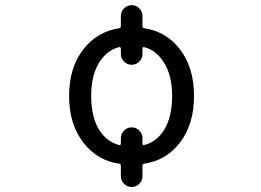

<svg xmlns="http://www.w3.org/2000/svg" viewBox="-20 -666 1040 764"><path d="M454.1 -88.9Q457 -87.9 459 -89.8Q460.9 -91.8 460.9 -93.8V-116.2Q460.9 -133.8 473.6 -146.5Q486.3 -159.2 503.9 -159.2Q521.5 -159.2 534.2 -146.5Q546.9 -133.8 546.9 -116.2V-93.8Q546.9 -91.8 548.8 -89.8Q550.8 -87.9 553.7 -88.9Q601.6 -100.6 632.8 -148.4Q665 -201.2 665 -283.7Q665 -366.2 631.8 -418Q600.6 -466.8 553.7 -478.5Q551.8 -479.5 549.3 -477.5Q546.9 -475.6 546.9 -472.7V-451.2Q546.9 -433.6 534.2 -420.9Q521.5 -408.2 503.9 -408.2Q486.3 -408.2 473.6 -420.9Q460.9 -433.6 460.9 -451.2V-472.7Q460.9 -475.6 459 -477.5Q457 -479.5 454.1 -478.5Q406.2 -466.8 375 -418Q342.8 -366.2 342.8 -283.7Q342.8 -201.2 375 -148.4Q406.2 -100.6 454.1 -88.9ZM546.9 -562.5Q546.9 -554.7 553.7 -553.7Q640.6 -541 695.3 -470.7Q752 -397.5 752 -284.2Q752 -170.9 695.3 -97.7Q640.6 -27.3 553.7 -14.6Q546.9 -13.7 546.9 -5.9V35.2Q546.9 52.7 534.2 65.4Q521.5 78.1 503.9 78.1Q486.3 78.1 473.6 65.4Q460.9 52.7 460.9 35.2V-5.9Q460.9 -13.7 454.1 -14.6Q367.2 -27.3 312.5 -97.7Q254.9 -170.9 254.9 -284.2Q254.9 -397.5 312.5 -470.7Q367.2 -540 454.1 -553.7Q460.9 -554.7 460.9 -562.5V-602.5Q460.9 -620.1 473.6 -632.8Q486.3 -645.5 503.9 -645.5Q521.5 -645.5 534.2 -632.8Q546.9 -620.1 546.9 -602.5Z"/></svg>

Font: Rounded Mgen+ 1mn regular
Style: Regular
Weight: 400
Designer: [Source Han Sans]
Ryoko NISHIZUKA  (kana & ideographs); Paul D. Hunt (Latin, Greek & Cyrillic); Wenlong ZHANG  (bopomofo
Version: Version 1.059.20150602